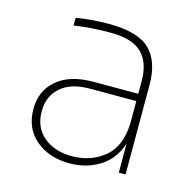

<svg xmlns="http://www.w3.org/2000/svg" viewBox="-85 -612 726 714"><g transform="rotate(15 278.0 -255.5)"><path d="M241 14Q163 14 111.5 -29Q60 -72 60 -147Q60 -218 110 -260Q160 -302 249 -302H422V-352Q422 -422 385 -458.5Q348 -495 265 -495Q187 -495 124 -485V-515Q189 -525 249 -525Q361 -525 407.5 -480.5Q454 -436 454 -344V0H428V-112Q408 -50 357.5 -18Q307 14 241 14ZM243 -14Q315 -14 367 -56Q419 -98 422 -188V-274H243Q171 -274 131.5 -239.5Q92 -205 92 -146Q92 -85 134 -49.5Q176 -14 243 -14Z"/></g></svg>

Font: Sora Thin
Style: Regular
Weight: 32
Designer: Jonathan Barnbrook, Julián Moncada
Foundry: Barnbrook Fonts
Version: Version 2.000